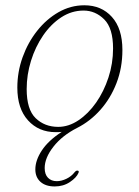

<svg xmlns="http://www.w3.org/2000/svg" viewBox="-20 -480 514 709"><path d="M291.5 -460.5Q354.5 -460.5 393.2 -417.5Q432 -374.5 432 -295.5Q432 -229.5 410.2 -173.2Q388.5 -117 350.8 -74.5Q313 -32 264.5 -7.5Q209.5 20.5 177.2 61.8Q145 103 145 140.5Q145 164 157.2 176.5Q169.5 189 189.5 189Q207 189 225.2 180.2Q243.5 171.5 255.5 156Q261 149.5 265.5 150Q273 150 270 158Q262.5 176 238.2 192.2Q214 208.5 182 208.5Q148.5 208.5 129.5 191.5Q110.5 174.5 110.5 145.5Q110.5 112 134.5 75.5Q158.5 39 208 7Q200 8 195 8Q190 8 185.5 8Q123 8 83.5 -35.5Q44 -79 44 -156.5Q44 -214.5 63.5 -268.8Q83 -323 117.2 -366.2Q151.5 -409.5 196.2 -435Q241 -460.5 291.5 -460.5ZM195 -11.5Q233.5 -11.5 269.8 -35.8Q306 -60 334.8 -101Q363.5 -142 380.5 -193.8Q397.5 -245.5 397.5 -301Q397.5 -376 364.8 -408.5Q332 -441 288.5 -441Q244.5 -441 206.2 -416Q168 -391 139.2 -349Q110.5 -307 94.5 -255.5Q78.5 -204 78.5 -151Q78.5 -75.5 111.8 -43.5Q145 -11.5 195 -11.5Z"/></svg>

Font: Fraunces 9pt Thin
Style: Italic
Weight: 100
Italic angle: -16°
Version: Version 1.000;[b76b70a41]